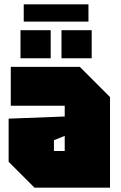

<svg xmlns="http://www.w3.org/2000/svg" viewBox="-20 -870 560 890"><path d="M20 -120V-320L280 -330V-380H30V-560H350L490 -420V0H140ZM230 -220V-170H280V-240ZM75 -600V-730H215V-600ZM265 -600V-730H405V-600ZM90 -770V-850H390V-770Z"/></svg>

Font: Tektur Condensed Black
Style: Regular
Weight: 900
Width: 3
Designer: Adam Jagosz
Foundry: Adam Jagosz
Version: Version 1.005;gftools[0.9.30]